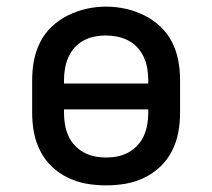

<svg xmlns="http://www.w3.org/2000/svg" viewBox="-20 -551 640 579"><path d="M300 8Q270 8 241 3Q212 -2 185 -15Q158 -28 136.5 -48.5Q115 -69 101.5 -95.5Q88 -122 82.5 -151Q77 -180 77 -210V-310Q77 -340 82.5 -369Q88 -398 101.5 -424.5Q115 -451 137 -471.5Q159 -492 185.5 -505Q212 -518 241 -524.5Q270 -531 300 -531Q330 -531 359 -524.5Q388 -518 414.5 -505Q441 -492 463 -471.5Q485 -451 498.5 -424.5Q512 -398 517.5 -369Q523 -340 523 -310V-210Q523 -180 517.5 -151Q512 -122 498.5 -95.5Q485 -69 463.5 -48.5Q442 -28 415 -15Q388 -2 359 3Q330 8 300 8ZM173 -299H427V-310Q427 -328 424 -345.5Q421 -363 413.5 -379Q406 -395 394 -408Q382 -421 366.5 -429Q351 -437 333.5 -440.5Q316 -444 298 -444Q281 -444 264 -440.5Q247 -437 231.5 -428.5Q216 -420 204.5 -407Q193 -394 186 -378Q179 -362 176 -344.5Q173 -327 173 -310ZM300 -76Q318 -76 335 -79.5Q352 -83 367.5 -91.5Q383 -100 395 -113Q407 -126 414 -142Q421 -158 424 -175Q427 -192 427 -210V-221H173V-210Q173 -192 176 -175Q179 -158 186 -142Q193 -126 205 -113Q217 -100 232.5 -91.5Q248 -83 265 -79.5Q282 -76 300 -76Z"/></svg>

Font: Zed Mono Medium Extended
Style: Regular
Weight: 500
Width: 7
Monospace: yes
Designer: Belleve Invis
Foundry: Belleve Invis
Version: Version 1.0.0; ttfautohint (v1.8.4)